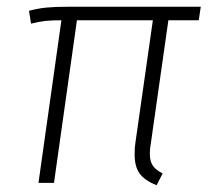

<svg xmlns="http://www.w3.org/2000/svg" viewBox="-20 -542 619 569"><path d="M427 -117Q424 -101 424 -87Q424 -64 433 -51Q442 -38 462 -28L444 7Q409 -7 394 -27.5Q379 -48 379 -84Q379 -105 381 -117L433 -482H208L140 0H94L162 -482Q134 -482 115 -480Q96 -478 72 -472L66 -510Q92 -517 116.5 -519.5Q141 -522 181 -522H575L569 -482H479Z"/></svg>

Font: Fira Sans ExtraLight
Style: Italic
Weight: 275
Italic angle: -8°
Designer: Carrois Corporate & Edenspiekermann AG
Foundry: Carrois Corporate GbR & Edenspiekermann AG
Version: Version 4.203